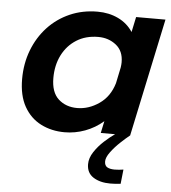

<svg xmlns="http://www.w3.org/2000/svg" viewBox="-54 -589 766 860"><g transform="rotate(5 329.5 -159.0)"><path d="M249.5 11Q190.5 11 142.8 -13.2Q95 -37.5 67.2 -86.8Q39.5 -136 39.5 -210.5Q39.5 -280 62.5 -340Q85.5 -400 127.2 -445Q169 -490 226 -515Q283 -540 350.5 -540Q401.5 -540 443 -520.2Q484.5 -500.5 509.5 -462.5L524 -531H656L543.5 0H411.5L423 -54Q386 -22 341.2 -5.5Q296.5 11 249.5 11ZM178.5 -227Q178.5 -162.5 212 -132.2Q245.5 -102 296 -102Q348 -102 395 -134.5Q442 -167 460 -228L475 -300Q477 -313.5 477 -323.5Q477 -374.5 443.2 -401Q409.5 -427.5 363.5 -427.5Q307 -427.5 265.5 -401.2Q224 -375 201.2 -329.8Q178.5 -284.5 178.5 -227ZM527 154.5 520 219Q497 222 473 222Q427.5 222 397.2 202.8Q367 183.5 367 144Q367 116.5 385.2 88.8Q403.5 61 429 37.8Q454.5 14.5 476 0H543Q526 13.5 502 36Q478 58.5 460 82.8Q442 107 442 125Q442 144 454.2 151Q466.5 158 487.5 158Q497 158 507.8 157Q518.5 156 527 154.5Z"/></g></svg>

Font: Epilogue SemiBold
Style: Italic
Weight: 600
Italic angle: -12°
Designer: Tyler Finck
Foundry: Etcetera Type Co
Version: Version 2.111; ttfautohint (v1.8.3)